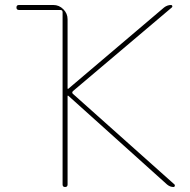

<svg xmlns="http://www.w3.org/2000/svg" viewBox="-20 -750 762 770"><path d="M56 -710Q46 -710 46 -720Q46 -730 56 -730H194Q217 -730 234 -713Q251 -696 251 -673V-395Q251 -394 252 -394H254L638 -720Q651 -730 666 -730Q670 -730 671 -726Q672 -722 669 -720L273 -385Q267 -379 272 -374L680 -10Q682 -8 681 -4Q680 0 676 0Q662 0 650 -10L254 -366H252H251V-10Q251 0 241 0Q231 0 231 -10V-701Q231 -710 222 -710Z"/></svg>

Font: Rounded Mplus 1c Thin
Style: Regular
Weight: 250
Version: Version 1.059.20150529